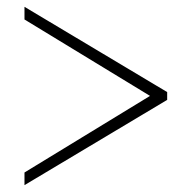

<svg xmlns="http://www.w3.org/2000/svg" viewBox="-20 -540 544 563"><path d="M470.2 -247.1 51.8 2.9V-34.2L419.9 -258.8L51.8 -482.9V-520L470.2 -270Z"/></svg>

Font: Rawline ExtraLight
Style: Regular
Weight: 275
Designer: Matt McInerney, Pablo Impallari, Rodrigo Fuenzalida
Foundry: Matt McInerney, Pablo Impallari, Rodrigo Fuenzalida
Version: Version 4.020;PS 004.020;hotconv 1.0.88;makeotf.lib2.5.64775